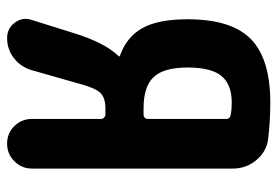

<svg xmlns="http://www.w3.org/2000/svg" viewBox="-140 -640 780 540"><g transform="rotate(90 250.0 -370.0)"><path d="M314.5 -394.5V-616.2Q314.5 -627 302.7 -628.9Q288.1 -631.8 268.6 -631.8Q217.8 -631.8 193.8 -603Q169.9 -574.2 169.9 -507.8Q169.9 -440.4 196.8 -412.1Q223.6 -383.8 284.2 -383.8H302.7Q306.6 -383.8 310.5 -386.7Q314.5 -389.6 314.5 -394.5ZM369.1 -734.4Q405.3 -730.5 429.7 -701.7Q454.1 -672.9 454.1 -634.8V-70.3Q454.1 -41 433.6 -20.5Q413.1 0 383.8 0Q354.5 0 334.5 -20.5Q314.5 -41 314.5 -70.3V-264.6Q314.5 -269.5 310.5 -272.9Q306.6 -276.4 302.7 -276.4H284.2Q254.9 -276.4 241.2 -262.2Q227.5 -248 215.8 -204.1L177.7 -70.3Q168.9 -39.1 144 -19.5Q119.1 0 86.9 0Q59.6 0 43.5 -22Q27.3 -43.9 36.1 -69.3L75.2 -194.3Q101.6 -276.4 137.7 -313.5Q138.7 -314.5 138.7 -315.4Q138.7 -317.4 136.7 -317.4Q84 -335.9 59.1 -380.4Q34.2 -424.8 34.2 -507.8Q34.2 -630.9 89.8 -685.5Q145.5 -740.2 268.6 -740.2Q318.4 -740.2 369.1 -734.4Z"/></g></svg>

Font: Rounded-X Mgen+ 1mn bold
Style: Bold
Weight: 700
Designer: [Source Han Sans]
Ryoko NISHIZUKA  (kana & ideographs); Paul D. Hunt (Latin, Greek & Cyrillic); Wenlong ZHANG  (bopomofo
Version: Version 1.059.20150602